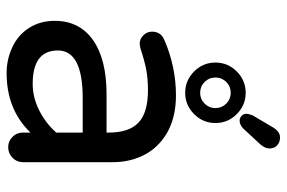

<svg xmlns="http://www.w3.org/2000/svg" viewBox="-165 -703 879 589"><g transform="rotate(90 274.5 -408.5)"><path d="M125 -6.8Q86.9 -24.4 65.4 -58.6Q43.9 -92.8 43.9 -136.7Q43.9 -212.9 103 -254.4Q162.1 -295.9 269.5 -295.9H386.7V-302.7Q386.7 -365.2 356 -394Q325.2 -422.9 256.8 -422.9Q221.7 -422.9 193.4 -417.5Q165 -412.1 127 -399.4L114.3 -397.5Q99.6 -397.5 88.4 -408.7Q77.1 -419.9 77.1 -435.5Q77.1 -462.9 103.5 -473.6Q185.5 -508.8 272.5 -508.8Q339.8 -508.8 387.7 -481.4Q432.6 -455.1 455.1 -411.6Q477.5 -368.2 477.5 -315.4V-39.1Q477.5 -20.5 463.9 -7.3Q450.2 5.9 431.6 5.9Q413.1 5.9 399.9 -7.3Q386.7 -20.5 386.7 -39.1V-62.5Q316.4 10.7 204.1 10.7Q162.1 10.7 125 -6.8ZM237.3 -69.3Q279.3 -69.3 318.8 -89.4Q358.4 -109.4 386.7 -141.6V-222.7H281.2Q134.8 -222.7 134.8 -146.5Q134.8 -69.3 237.3 -69.3ZM264.6 -722.7Q302.7 -722.7 330.1 -695.3Q357.4 -668 357.4 -629.9Q357.4 -591.8 330.1 -564.5Q302.7 -537.1 264.6 -537.1Q226.6 -537.1 199.2 -564.5Q171.9 -591.8 171.9 -629.9Q171.9 -668 199.2 -695.3Q226.6 -722.7 264.6 -722.7ZM264.6 -583Q284.2 -583 297.9 -596.7Q311.5 -610.4 311.5 -629.9Q311.5 -649.4 297.9 -663.1Q284.2 -676.8 264.6 -676.8Q245.1 -676.8 231.4 -663.1Q217.8 -649.4 217.8 -629.9Q217.8 -610.4 231.4 -596.7Q245.1 -583 264.6 -583ZM334 -744.1 369.1 -803.7Q382.8 -828.1 401.4 -828.1Q416 -828.1 425.8 -819.3Q435.5 -810.5 435.5 -795.9Q435.5 -782.2 422.9 -767.6L373 -713.9Q361.3 -704.1 350.6 -704.1Q341.8 -704.1 335.4 -710Q329.1 -715.8 329.1 -724.6Q329.1 -732.4 334 -744.1Z"/></g></svg>

Font: jf-openhuninn-2.0
Style: Regular
Weight: 400
Designer: [Kosugi Maru]
Designed by MOTOYA      

[Varela Round]
Joe Prince (Latin component); Avraham Cornfeld (Hebrew component)
Foundry: justfont CO.,LTD.
Version: 2.0